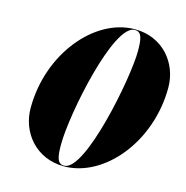

<svg xmlns="http://www.w3.org/2000/svg" viewBox="-112 -865 947 980"><g transform="rotate(15 361.5 -375.0)"><path d="M482 -760C271 -760 71 -523 71 -234C71 -105 164 10 312 10C523 10 723 -227 723 -516C723 -645 630 -760 482 -760ZM482 -756.5C519 -756.5 525 -720.5 525 -655C525 -514 423 6.5 312 6.5C275 6.5 269 -29.5 269 -95C269 -256 371 -756.5 482 -756.5Z"/></g></svg>

Font: Bodoni* 48pt Fatface
Style: Italic
Weight: 900
Italic angle: -13°
Version: Version 2.3